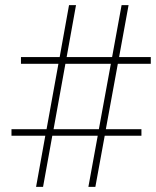

<svg xmlns="http://www.w3.org/2000/svg" viewBox="-20 -731 610 751"><path d="M325.7 0 362.3 -200.2H184.6L148.4 0H121.1L157.2 -200.2H24.9V-225.6H162.1L208.5 -481.4H62V-507.8H213.4L250 -710.9H277.3L240.7 -507.8H418.5L455.6 -710.9H482.9L445.8 -507.8H569.8V-481.4H440.9L394 -225.6H533.2V-200.2H389.6L353 0ZM189.5 -225.6H366.7L413.6 -481.4H235.8Z"/></svg>

Font: Mardoto Thin
Style: Regular
Weight: 250
Designer: Christian Robertson, Vahan Hovhannisyan
Foundry: Google
Version: Version 1.000